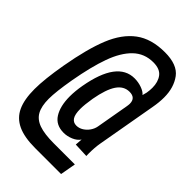

<svg xmlns="http://www.w3.org/2000/svg" viewBox="-283 -872 1167 1167"><g transform="rotate(45 300.0 -289.0)"><path d="M6.5 -54.5Q6.5 -140 31 -280Q61.5 -453.5 104.5 -559.2Q147.5 -665 220.2 -719.2Q293 -773.5 409 -773.5Q516 -773.5 558 -716.8Q600 -660 600 -575.5Q600 -533.5 591 -484.5L523.5 -102Q516.5 -63 516.5 -10L517 10.5L422.5 6.5L426 -40Q410.5 -17 380.2 -4.2Q350 8.5 319.5 8.5Q252.5 8.5 221 -41.5Q189.5 -91.5 189.5 -174.5Q189.5 -220 199 -274Q244.5 -531 391 -531Q423.5 -531 453.5 -520.2Q483.5 -509.5 496.5 -493L504 -521.5Q508 -544.5 508 -566.5Q508 -616.5 483.8 -648.5Q459.5 -680.5 402.5 -680.5Q326.5 -680.5 274.2 -630Q222 -579.5 188.5 -486.5Q155 -393.5 130 -252.5Q109.5 -134.5 109.5 -74Q109.5 -10.5 129.8 26.2Q150 63 196.2 79.5Q242.5 96 323 96H504L486 196.5H263Q169.5 196.5 113.2 170Q57 143.5 31.8 88.8Q6.5 34 6.5 -54.5ZM440 -166.5 477 -377.5Q479.5 -392.5 479.5 -401Q479.5 -451.5 427 -451.5Q378 -451.5 347 -405.8Q316 -360 298.5 -262.5Q288.5 -202.5 288.5 -166.5Q288.5 -119.5 302.5 -98.2Q316.5 -77 343 -77Q366.5 -77 387.2 -90Q408 -103 422 -123.5Q436 -144 440 -166.5Z"/></g></svg>

Font: JuliaMono SemiBold
Style: Italic
Weight: 600
Italic angle: -9°
Monospace: yes
Designer: cormullion
Foundry: corm
Version: Version 0.056; ttfautohint (v1.8.4)